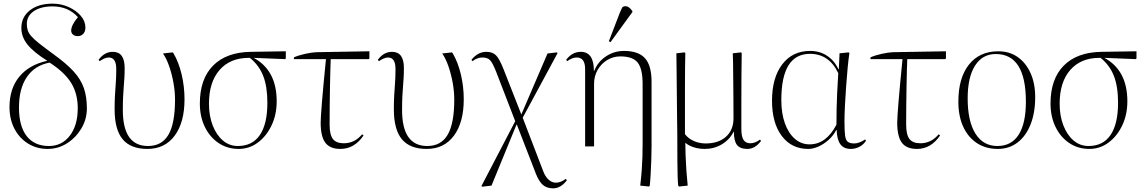

<svg xmlns="http://www.w3.org/2000/svg" viewBox="-20 -802 6282 1052"><path d="M241 14Q181 14 133.5 -15.5Q86 -45 59 -97Q32 -149 32 -215Q32 -316 85.5 -381.5Q139 -447 239 -469Q164 -516 130.5 -558Q97 -600 97 -649Q97 -709 144 -745.5Q191 -782 268 -782Q315 -782 356 -763.5Q397 -745 422.5 -715.5Q448 -686 448 -651Q448 -630 436.5 -617Q425 -604 406 -604Q390 -604 380 -612.5Q370 -621 370 -634Q370 -664 407 -708Q354 -767 268 -767Q204 -767 165.5 -741Q127 -715 127 -671Q127 -652 132 -636Q137 -620 152 -603Q167 -586 196 -563Q225 -540 273 -505Q344 -454 383.5 -410.5Q423 -367 439.5 -319.5Q456 -272 456 -208Q456 -149 426 -98.5Q396 -48 347.5 -17Q299 14 241 14ZM248 -2Q319 -2 362.5 -58.5Q406 -115 406 -209Q406 -289 370 -347.5Q334 -406 252 -459Q171 -444 127.5 -380.5Q84 -317 84 -213Q84 -110 126.5 -56Q169 -2 248 -2Z M788 14Q696 14 652 -39Q608 -92 608 -203Q608 -247 610 -281Q612 -315 614.5 -348.5Q617 -382 617 -424Q617 -487 576 -487Q556 -487 526 -467L520 -474Q552 -518 598 -518Q663 -518 663 -430Q663 -399 661.5 -374.5Q660 -350 658 -326Q656 -302 654.5 -272Q653 -242 653 -199Q653 -2 791 -2Q867 -2 903 -64Q939 -126 939 -256Q939 -301 930.5 -348Q922 -395 907.5 -437.5Q893 -480 873 -509L926 -515L930 -511Q959 -462 975 -395Q991 -328 991 -258Q991 -131 937 -58.5Q883 14 788 14Z M1288 14Q1226 14 1178 -18Q1130 -50 1102.5 -106.5Q1075 -163 1075 -235Q1075 -369 1147.5 -442.5Q1220 -516 1355 -518L1546 -521V-482L1542 -478L1370 -485Q1496 -417 1496 -247Q1496 -174 1468 -115Q1440 -56 1393 -21Q1346 14 1288 14ZM1283 -2Q1363 -2 1404 -62.5Q1445 -123 1445 -239Q1445 -328 1422 -386.5Q1399 -445 1349 -485H1343Q1241 -485 1183 -418.5Q1125 -352 1125 -234Q1125 -167 1145.5 -114.5Q1166 -62 1201.5 -32Q1237 -2 1283 -2Z M1845 14Q1788 14 1762.5 -20Q1737 -54 1737 -130Q1737 -156 1744 -242Q1751 -328 1766 -478H1590L1591 -488Q1616 -499 1652 -507Q1688 -515 1713 -516L2004 -521V-482L2000 -478H1792Q1791 -456 1790 -416Q1789 -376 1788 -325.5Q1787 -275 1786.5 -221.5Q1786 -168 1786 -119Q1786 -64 1804 -40.5Q1822 -17 1864 -17Q1923 -17 1964 -66L1972 -60Q1922 14 1845 14Z M2318 14Q2226 14 2182 -39Q2138 -92 2138 -203Q2138 -247 2140 -281Q2142 -315 2144.5 -348.5Q2147 -382 2147 -424Q2147 -487 2106 -487Q2086 -487 2056 -467L2050 -474Q2082 -518 2128 -518Q2193 -518 2193 -430Q2193 -399 2191.5 -374.5Q2190 -350 2188 -326Q2186 -302 2184.5 -272Q2183 -242 2183 -199Q2183 -2 2321 -2Q2397 -2 2433 -64Q2469 -126 2469 -256Q2469 -301 2460.5 -348Q2452 -395 2437.5 -437.5Q2423 -480 2403 -509L2456 -515L2460 -511Q2489 -462 2505 -395Q2521 -328 2521 -258Q2521 -131 2467 -58.5Q2413 14 2318 14Z M3011 230Q2977 230 2955.5 212Q2934 194 2917 152L2812 -119H2810L2673 215L2622 221L2618 217L2803 -138L2698 -410Q2679 -458 2665 -472.5Q2651 -487 2623 -487Q2595 -487 2569 -467L2563 -474Q2598 -518 2645 -518Q2679 -518 2698 -498.5Q2717 -479 2739 -423L2836 -176H2837L2980 -509L3031 -515L3035 -511L2844 -157L2956 135Q2967 165 2985.5 182Q3004 199 3026 199Q3052 199 3080 178L3086 186Q3052 230 3011 230Z M3536 220 3488 215Q3494 162 3496.5 125.5Q3499 89 3500 57Q3501 25 3501 -15V-342Q3501 -425 3474 -459Q3447 -493 3379 -493Q3340 -493 3307 -473Q3274 -453 3254.5 -419Q3235 -385 3235 -344V0H3186V-423Q3186 -487 3140 -487Q3116 -487 3088 -467L3082 -474Q3115 -518 3162 -518Q3234 -518 3234 -414H3236Q3255 -463 3300 -493Q3345 -523 3399 -523Q3478 -523 3514 -483Q3550 -443 3550 -354V-1Q3550 36 3548.5 76.5Q3547 117 3545 153.5Q3543 190 3540 216ZM3325 -571 3316 -576 3376 -732Q3384 -751 3388.5 -759.5Q3393 -768 3408 -768Q3417 -768 3425.5 -762Q3434 -756 3445 -741V-736Z M3701 220 3696 216Q3694 197 3693 167Q3692 137 3691.5 82Q3691 27 3691 -66Q3691 -71 3690.5 -103Q3690 -135 3689.5 -183Q3689 -231 3688.5 -284.5Q3688 -338 3687.5 -387Q3687 -436 3686.5 -469.5Q3686 -503 3686 -510L3731 -515L3735 -511Q3734 -481 3733.5 -429Q3733 -377 3733 -314Q3733 -251 3733 -186.5Q3733 -122 3733 -67Q3751 -43 3781.5 -29.5Q3812 -16 3846 -16Q3917 -16 3958 -53Q3999 -90 3999 -154Q3999 -202 3998.5 -259Q3998 -316 3997.5 -369.5Q3997 -423 3996.5 -461.5Q3996 -500 3995 -510L4040 -515L4044 -511Q4043 -459 4042.5 -386.5Q4042 -314 4042 -237.5Q4042 -161 4042 -95Q4042 -54 4054 -35.5Q4066 -17 4091 -17Q4117 -17 4144 -37L4150 -30Q4117 14 4075 14Q4035 14 4018 -8Q4001 -30 4001 -81H4000Q3978 -37 3935.5 -11.5Q3893 14 3841 14Q3810 14 3781.5 5Q3753 -4 3736 -19H3735Q3735 10 3736.5 51Q3738 92 3741 135Q3744 178 3748 215Z M4408 14Q4317 14 4263.5 -57Q4210 -128 4210 -250Q4210 -376 4266 -449.5Q4322 -523 4419 -523Q4471 -523 4511.5 -496.5Q4552 -470 4574 -422H4576L4580 -510L4630 -515L4634 -511Q4629 -480 4624.5 -431Q4620 -382 4616 -327.5Q4612 -273 4609.5 -222.5Q4607 -172 4607 -136Q4607 -84 4610.5 -58.5Q4614 -33 4626 -24.5Q4638 -16 4661 -16Q4674 -16 4690 -22Q4706 -28 4720 -38L4725 -31Q4712 -10 4689.5 2Q4667 14 4641 14Q4604 14 4585 -11Q4566 -36 4564 -90H4562Q4547 -60 4521 -36.5Q4495 -13 4465.5 0.5Q4436 14 4408 14ZM4416 -11Q4507 -11 4563 -119Q4563 -169 4564 -209Q4565 -249 4567 -293.5Q4569 -338 4573 -401Q4523 -507 4418 -507Q4261 -507 4261 -254Q4261 -181 4280.5 -126.5Q4300 -72 4335 -41.5Q4370 -11 4416 -11Z M5004 14Q4947 14 4921.5 -20Q4896 -54 4896 -130Q4896 -156 4903 -242Q4910 -328 4925 -478H4749L4750 -488Q4775 -499 4811 -507Q4847 -515 4872 -516L5163 -521V-482L5159 -478H4951Q4950 -456 4949 -416Q4948 -376 4947 -325.5Q4946 -275 4945.5 -221.5Q4945 -168 4945 -119Q4945 -64 4963 -40.5Q4981 -17 5023 -17Q5082 -17 5123 -66L5131 -60Q5081 14 5004 14Z M5447 14Q5381 14 5332.5 -18Q5284 -50 5257.5 -108Q5231 -166 5231 -245Q5231 -375 5289 -448Q5347 -521 5450 -521Q5511 -521 5556 -489.5Q5601 -458 5626.5 -401.5Q5652 -345 5652 -270Q5652 -184 5626.5 -120Q5601 -56 5555 -21Q5509 14 5447 14ZM5445 -2Q5522 -2 5561.5 -64Q5601 -126 5601 -245Q5601 -506 5436 -506Q5363 -506 5322.5 -442.5Q5282 -379 5282 -263Q5282 -138 5324.5 -70Q5367 -2 5445 -2Z M5949 14Q5887 14 5839 -18Q5791 -50 5763.5 -106.5Q5736 -163 5736 -235Q5736 -369 5808.5 -442.5Q5881 -516 6016 -518L6207 -521V-482L6203 -478L6031 -485Q6157 -417 6157 -247Q6157 -174 6129 -115Q6101 -56 6054 -21Q6007 14 5949 14ZM5944 -2Q6024 -2 6065 -62.5Q6106 -123 6106 -239Q6106 -328 6083 -386.5Q6060 -445 6010 -485H6004Q5902 -485 5844 -418.5Q5786 -352 5786 -234Q5786 -167 5806.5 -114.5Q5827 -62 5862.5 -32Q5898 -2 5944 -2Z"/></svg>

Font: Literata 72pt ExtraLight
Style: Regular
Weight: 200
Designer: Latin by Veronika Burian and Jose Scaglione. Greek by Irene Vlachou. Cyrillic by Vera Evstafieva.
Foundry: TypeTogether
Version: Version 3.002